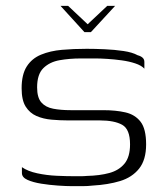

<svg xmlns="http://www.w3.org/2000/svg" viewBox="-20 -631 570 657"><path d="M187 -611H213L280 -548L347 -611H374L291 -521H269ZM55 -59Q75 -45 107.5 -38Q140 -31 174.5 -29.5Q209 -28 235 -28Q245 -28 256 -28Q267 -28 277 -29Q321 -30 354 -39Q387 -48 406 -71Q425 -94 425 -137Q425 -189 398 -204Q371 -219 321 -219Q305 -219 288 -219Q271 -219 252 -219Q233 -219 212 -219Q185 -219 156.5 -221.5Q128 -224 105 -234Q82 -244 68 -266Q54 -288 54 -329Q54 -376 71.5 -403.5Q89 -431 120.5 -444Q152 -457 192 -460.5Q232 -464 277 -464Q304 -464 338 -462.5Q372 -461 402.5 -456.5Q433 -452 451 -442Q462 -439 468 -433.5Q474 -428 474 -419Q474 -416 474 -411.5Q474 -407 474 -403Q474 -399 474 -396Q464 -407 443 -414Q422 -421 396.5 -424.5Q371 -428 347 -429.5Q323 -431 308 -431H257Q218 -431 184 -425Q150 -419 128.5 -398Q107 -377 107 -332Q107 -297 121.5 -280.5Q136 -264 162 -259Q188 -254 222 -254Q256 -254 283.5 -254Q311 -254 333 -254Q376 -254 409 -246.5Q442 -239 461 -214.5Q480 -190 480 -137Q480 -84 456 -54Q432 -24 391 -11.5Q350 1 297 4Q280 6 262.5 6Q245 6 226 6Q207 6 178 4Q149 2 121 -2.5Q93 -7 74 -15.5Q55 -24 55 -39Z"/></svg>

Font: Genos Thin Light
Style: Regular
Weight: 300
Version: Version 1.010